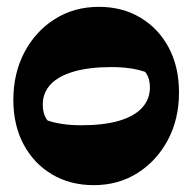

<svg xmlns="http://www.w3.org/2000/svg" viewBox="-20 -521 563 561"><path d="M254 20Q185 20 132 -11.5Q79 -43 49 -99Q19 -155 19 -229Q19 -307 51.5 -368.5Q84 -430 140.5 -465.5Q197 -501 269 -501Q338 -501 391 -469Q444 -437 473.5 -381Q503 -325 503 -251Q503 -173 470.5 -112Q438 -51 382 -15.5Q326 20 254 20ZM217 -155Q283 -155 327.5 -168Q372 -181 395 -206Q418 -231 418 -265Q418 -294 404 -311Q384 -318 359 -321.5Q334 -325 306 -325Q241 -325 196 -312Q151 -299 128 -274.5Q105 -250 105 -216Q105 -186 119 -169Q139 -162 164 -158.5Q189 -155 217 -155Z"/></svg>

Font: Eczar
Style: Bold
Weight: 700
Designer: Vaibhav Singh
Foundry: Rosetta Type Foundry
Version: Version 2.000